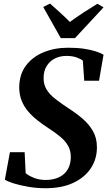

<svg xmlns="http://www.w3.org/2000/svg" viewBox="-20 -1012 583 1044"><path d="M227 11.5Q179.5 11.5 133 3.5Q86.5 -4.5 52.2 -15.5Q18 -26.5 6.5 -35.5L34 -184.5H114L119.5 -70.5Q135.5 -56.5 164.5 -45Q193.5 -33.5 228 -33.5Q260 -33.5 285.2 -42Q310.5 -50.5 328 -66.2Q345.5 -82 355 -104.8Q364.5 -127.5 365 -156.5Q365.5 -190.5 351.5 -216.8Q337.5 -243 309.8 -266.8Q282 -290.5 240.5 -317Q210.5 -336.5 182.5 -358.8Q154.5 -381 132.2 -407.2Q110 -433.5 97.5 -465Q85 -496.5 84.5 -535Q84.5 -606 120.5 -654.5Q156.5 -703 217 -727.8Q277.5 -752.5 350.5 -752.5Q400 -752.5 437.8 -746.8Q475.5 -741 502 -732.2Q528.5 -723.5 543 -714.5L518.5 -573H438L430.5 -682Q417.5 -692.5 395 -700.2Q372.5 -708 341.5 -708Q305.5 -708 277.5 -693.5Q249.5 -679 233.2 -652Q217 -625 217 -587.5Q217 -552 233.5 -525Q250 -498 281.2 -473.8Q312.5 -449.5 355.5 -421Q395 -396 429.5 -366.2Q464 -336.5 485.5 -299Q507 -261.5 507 -212Q507.5 -149 474.8 -98.5Q442 -48 379.5 -18.2Q317 11.5 227 11.5ZM310.5 -804.5 215 -974 252 -992.5Q280 -968 307.5 -943Q335 -918 360 -892.5Q395 -918.5 433 -943.2Q471 -968 509.5 -991.5L543 -972L387.5 -804.5Z"/></svg>

Font: Merriweather 72pt
Style: Bold Italic
Weight: 700
Italic angle: -7.8°
Version: Version 2.101